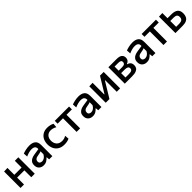

<svg xmlns="http://www.w3.org/2000/svg" viewBox="550 -2302 4106 4106"><g transform="rotate(-45 2603.5 -249.0)"><path d="M71 0V-497L176.5 -501V-292.5H396V-497H501.5V0H396V-208H176.5V0Z M767.5 10.5Q703.5 10.5 661.5 -27.8Q619.5 -66 619.5 -136.5Q619.5 -191.5 643.8 -224Q668 -256.5 705.5 -272.8Q743 -289 782.5 -295L930 -318Q932 -359.5 917.5 -381.5Q903 -403.5 877.5 -411.5Q852 -419.5 819.5 -419.5Q785 -419.5 741.5 -408.8Q698 -398 647 -375L641 -470Q678 -484.5 732.5 -496.8Q787 -509 845.5 -509Q934 -509 983.8 -468.5Q1033.5 -428 1033.5 -336.5V0H937L931 -66H921.5Q900 -38.5 861.2 -14Q822.5 10.5 767.5 10.5ZM802.5 -74.5Q838.5 -74.5 872.2 -98.2Q906 -122 927.5 -164.5V-252.5Q920.5 -248 908.5 -244Q896.5 -240 873 -235Q849.5 -230 807 -222.5Q770 -216 749 -195.8Q728 -175.5 728 -141Q728 -104.5 750.2 -89.5Q772.5 -74.5 802.5 -74.5Z M1393 10Q1311 10 1253.5 -23.8Q1196 -57.5 1166.2 -116Q1136.5 -174.5 1136.5 -248.5Q1136.5 -323 1164.8 -382Q1193 -441 1248.2 -475Q1303.5 -509 1384 -509Q1428 -509 1469.8 -498.8Q1511.5 -488.5 1541 -472L1532 -377Q1490 -401.5 1456.5 -409Q1423 -416.5 1397.5 -416.5Q1328.5 -416.5 1287 -371.8Q1245.5 -327 1245.5 -251Q1245.5 -177.5 1288.2 -128.8Q1331 -80 1415 -80Q1446 -80 1476.2 -88.5Q1506.5 -97 1534.5 -115L1542 -19.5Q1517 -7.5 1479.8 1.2Q1442.5 10 1393 10Z M1767 0V-411.5H1604V-497H2036.5V-411.5H1873.5V0Z M2252.5 10.5Q2188.5 10.5 2146.5 -27.8Q2104.5 -66 2104.5 -136.5Q2104.5 -191.5 2128.8 -224Q2153 -256.5 2190.5 -272.8Q2228 -289 2267.5 -295L2415 -318Q2417 -359.5 2402.5 -381.5Q2388 -403.5 2362.5 -411.5Q2337 -419.5 2304.5 -419.5Q2270 -419.5 2226.5 -408.8Q2183 -398 2132 -375L2126 -470Q2163 -484.5 2217.5 -496.8Q2272 -509 2330.5 -509Q2419 -509 2468.8 -468.5Q2518.5 -428 2518.5 -336.5V0H2422L2416 -66H2406.5Q2385 -38.5 2346.2 -14Q2307.5 10.5 2252.5 10.5ZM2287.5 -74.5Q2323.5 -74.5 2357.2 -98.2Q2391 -122 2412.5 -164.5V-252.5Q2405.5 -248 2393.5 -244Q2381.5 -240 2358 -235Q2334.5 -230 2292 -222.5Q2255 -216 2234 -195.8Q2213 -175.5 2213 -141Q2213 -104.5 2235.2 -89.5Q2257.5 -74.5 2287.5 -74.5Z M2648 0V-497L2751 -500.5V-149H2758.5L2851.5 -301Q2882 -350.5 2912 -400Q2942 -449 2971.5 -497H3083V0H2980.5V-348.5H2972.5L2881 -198.5Q2850.5 -148.5 2820.5 -98.5Q2790 -48.5 2760 0Z M3225 0V-497H3468Q3561 -497 3598.5 -464.8Q3636 -432.5 3636 -380Q3636 -333 3612 -304.5Q3588 -276 3553.5 -266.5V-258.5Q3576.5 -253 3598.5 -240.2Q3620.5 -227.5 3634.8 -203Q3649 -178.5 3649 -138Q3649 -97.5 3631 -66.5Q3613 -35.5 3568.2 -17.8Q3523.5 0 3442 0ZM3443 -413.5H3329V-289.5H3430Q3484 -289.5 3505.5 -307.5Q3527 -325.5 3527 -355Q3527 -386.5 3505.2 -400Q3483.5 -413.5 3443 -413.5ZM3329 -83.5H3430.5Q3493 -83.5 3517 -100Q3541 -116.5 3541 -149.5Q3541 -184 3515.2 -199.5Q3489.5 -215 3438.5 -215H3329Z M3885.5 10.5Q3821.5 10.5 3779.5 -27.8Q3737.5 -66 3737.5 -136.5Q3737.5 -191.5 3761.8 -224Q3786 -256.5 3823.5 -272.8Q3861 -289 3900.5 -295L4048 -318Q4050 -359.5 4035.5 -381.5Q4021 -403.5 3995.5 -411.5Q3970 -419.5 3937.5 -419.5Q3903 -419.5 3859.5 -408.8Q3816 -398 3765 -375L3759 -470Q3796 -484.5 3850.5 -496.8Q3905 -509 3963.5 -509Q4052 -509 4101.8 -468.5Q4151.5 -428 4151.5 -336.5V0H4055L4049 -66H4039.5Q4018 -38.5 3979.2 -14Q3940.5 10.5 3885.5 10.5ZM3920.5 -74.5Q3956.5 -74.5 3990.2 -98.2Q4024 -122 4045.5 -164.5V-252.5Q4038.5 -248 4026.5 -244Q4014.5 -240 3991 -235Q3967.5 -230 3925 -222.5Q3888 -216 3867 -195.8Q3846 -175.5 3846 -141Q3846 -104.5 3868.2 -89.5Q3890.5 -74.5 3920.5 -74.5Z M4394 0V-411.5H4231V-497H4663.5V-411.5H4500.5V0Z M4755.5 0V-497L4861 -501V-344.5H4977Q5074.5 -344.5 5124.5 -305.5Q5174.5 -266.5 5174.5 -177.5Q5174.5 -125 5155.5 -85Q5136.5 -45 5092.5 -22.5Q5048.5 0 4974.5 0ZM4861 -83.5H4946.5Q4980 -83.5 5007.2 -90.8Q5034.5 -98 5050.5 -118.2Q5066.5 -138.5 5066.5 -177Q5066.5 -214 5051 -232Q5035.5 -250 5012 -255.5Q4988.5 -261 4965 -261H4861Z"/></g></svg>

Font: Heraclito Medium
Style: Regular
Weight: 500
Designer: Kostas Bartsokas (font) & Cristiano Sobral (main changes)
Foundry: Kostas Bartsokas (font) & Cristiano Sobral (main changes)
Version: Version 1.00;July 8, 2020;FontCreator 13.0.0.2655 64-bit